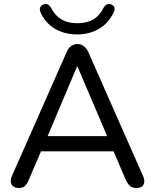

<svg xmlns="http://www.w3.org/2000/svg" viewBox="-20 -932 773 959"><path d="M75 7Q57 7 46.5 -1Q36 -9 34 -23Q32 -37 40 -54L313 -672Q322 -693 336 -702.5Q350 -712 367 -712Q384 -712 397.5 -702.5Q411 -693 421 -672L694 -54Q702 -37 700.5 -22.5Q699 -8 689 -0.5Q679 7 661 7Q641 7 629 -3.5Q617 -14 608 -34L537 -200L580 -176H152L195 -200L124 -34Q115 -12 104 -2.5Q93 7 75 7ZM365 -600 209 -231 185 -252H547L524 -231L367 -600ZM365 -760Q304 -760 256 -787.5Q208 -815 183 -869Q176 -885 181 -895.5Q186 -906 197 -910Q210 -914 219 -909.5Q228 -905 236 -891Q255 -854 287 -835Q319 -816 366 -816Q414 -816 446 -835Q478 -854 496 -891Q504 -905 513 -909.5Q522 -914 535 -910Q547 -906 551 -895.5Q555 -885 548 -870Q521 -815 473.5 -787.5Q426 -760 365 -760Z"/></svg>

Font: Nunito Medium
Style: Regular
Weight: 500
Designer: Vernon Adams
Foundry: Vernon Adams
Version: Version 3.601